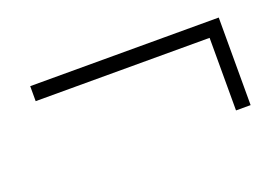

<svg xmlns="http://www.w3.org/2000/svg" viewBox="-46 -518 649 445"><g transform="rotate(-20 278.5 -296.0)"><path d="M476 -188V-367H47V-404H512V-188Z"/></g></svg>

Font: Alumni Sans Thin Light
Style: Regular
Weight: 300
Version: Version 1.018